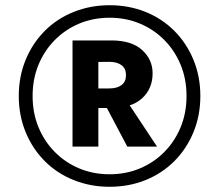

<svg xmlns="http://www.w3.org/2000/svg" viewBox="-20 -718 824 736"><path d="M377 -328 468 -156H582L468 -328ZM258 -563V-156H357V-563ZM320 -480 399 -481Q429 -481 446 -468Q463 -455 463 -430Q463 -405 446 -392Q429 -379 399 -379H320V-304H407Q484 -304 524.5 -341Q565 -378 565 -437Q565 -490 524.5 -526.5Q484 -563 407 -563H320ZM105 -350Q105 -415 127.5 -469.5Q150 -524 190 -564.5Q230 -605 283.5 -627.5Q337 -650 400 -650Q463 -650 516.5 -627.5Q570 -605 610 -564.5Q650 -524 672.5 -469.5Q695 -415 695 -350Q695 -285 672.5 -230.5Q650 -176 610 -135.5Q570 -95 516.5 -72.5Q463 -50 400 -50Q337 -50 283.5 -72.5Q230 -95 190 -135.5Q150 -176 127.5 -230.5Q105 -285 105 -350ZM52 -350Q52 -275 78.5 -211Q105 -147 152 -100Q199 -53 263 -27.5Q327 -2 400 -2Q474 -2 537.5 -27.5Q601 -53 648 -100Q695 -147 721.5 -211Q748 -275 748 -350Q748 -425 721.5 -489Q695 -553 648 -600Q601 -647 537.5 -672.5Q474 -698 400 -698Q327 -698 263 -672.5Q199 -647 152 -600Q105 -553 78.5 -489Q52 -425 52 -350Z"/></svg>

Font: SpinnyJost
Style: Bold
Weight: 700
Version: Version 3.710